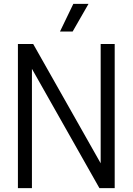

<svg xmlns="http://www.w3.org/2000/svg" viewBox="-20 -966 681 986"><path d="M72 0V-740H150.5L497 -127.5V-740H569V0H490.5L144 -612.5V0ZM288 -804 356.5 -946H434.5L353 -804Z"/></svg>

Font: Encode Sans Condensed Condensed
Style: Regular
Weight: 400
Width: 3
Designer: Multiple Designers
Foundry: Impallari Type
Version: Version 3.000; ttfautohint (v1.8.3) -l 8 -r 50 -G 200 -x 14 